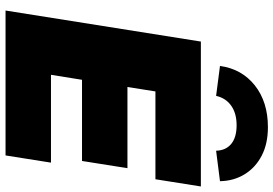

<svg xmlns="http://www.w3.org/2000/svg" viewBox="-167 -820 987 693"><g transform="rotate(90 326.5 -473.5)"><path d="M18 0 130 -705H653L627 -541H310L294 -440H587L561 -276H268L250 -164H567L541 0ZM326 -760 218 -774Q229 -853 288.5 -900Q348 -947 439 -947Q499 -947 542 -924.5Q585 -902 609 -863Q633 -824 634 -774L524 -760Q523 -795 499.5 -814.5Q476 -834 432 -834Q389 -834 361.5 -814.5Q334 -795 326 -760Z"/></g></svg>

Font: Mulish ExtraBlack
Style: Italic
Weight: 1000
Italic angle: -9°
Designer: Vernon Adams
Foundry: Vernon Adams
Version: Version 3.603; ttfautohint (v1.8.3)